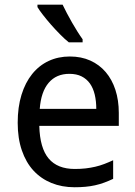

<svg xmlns="http://www.w3.org/2000/svg" viewBox="-20 -786 575 816"><path d="M296.9 9.8Q243.2 9.8 198.7 -8.3Q154.3 -26.4 122.3 -61Q90.3 -95.7 72.8 -147Q55.2 -198.2 55.2 -264.2Q55.2 -330.6 71.3 -382.8Q87.4 -435.1 116.7 -471.4Q146 -507.8 186.8 -526.9Q227.5 -545.9 276.9 -545.9Q325.2 -545.9 363.8 -528.6Q402.3 -511.2 429.2 -479.7Q456.1 -448.2 470.5 -404.1Q484.9 -359.9 484.9 -306.2V-251H147Q149.4 -156.7 186.8 -112.3Q224.1 -67.9 297.9 -67.9Q322.8 -67.9 344 -70.3Q365.2 -72.8 385 -77.4Q404.8 -82 423.3 -89.1Q441.9 -96.2 460.9 -105V-25.9Q441.4 -16.6 422.6 -9.8Q403.8 -2.9 384 1.5Q364.3 5.9 343 7.8Q321.8 9.8 296.9 9.8ZM274.9 -472.2Q219.2 -472.2 186.8 -434.1Q154.3 -396 148.9 -323.2H389.2Q389.2 -356.4 382.6 -384Q376 -411.6 362.1 -431.2Q348.1 -450.7 326.7 -461.4Q305.2 -472.2 274.9 -472.2ZM331.1 -606H272.5Q255.4 -619.6 235.4 -639.9Q215.3 -660.2 196.5 -681.6Q177.7 -703.1 162.4 -722.9Q147 -742.7 139.2 -755.9V-766.1H246.1Q253.9 -749.5 264.4 -729.7Q274.9 -710 286.1 -690.2Q297.4 -670.4 309.1 -651.9Q320.8 -633.3 331.1 -619.1Z"/></svg>

Font: Puppies Kittens
Style: Regular
Weight: 400
Foundry: Ascender Corporation and Peter Mawhorter
Version: Version 0.1